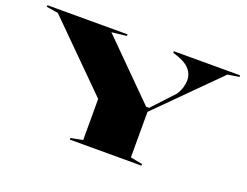

<svg xmlns="http://www.w3.org/2000/svg" viewBox="-109 -927 1474 1146"><g transform="rotate(20 628.0 -354.0)"><path d="M416 0V-10L492 -25V-286L90 -686L16 -698V-708H525V-698L430 -687L777 -340H796L923 -476Q940 -502 947 -527Q954 -552 954 -570Q954 -615 922.5 -646.5Q891 -678 819 -698V-708H1240V-698L1167 -686L795 -314V-25L871 -10V0Z"/></g></svg>

Font: Kalnia Expanded Medium
Style: Regular
Weight: 500
Width: 7
Designer: Frida Medrano
Foundry: Frida Medrano
Version: Version 1.105